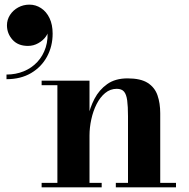

<svg xmlns="http://www.w3.org/2000/svg" viewBox="-20 -808 813 828"><path d="M366 -460V-19.5H418.5V0H159.5V-19.5H227.5V-440.5H159.5V-460ZM671 -319.5V-19.5H739V0H479.5V-19.5H532V-307Q532 -349 528.5 -375Q525 -401 514.8 -413Q504.5 -425 483.5 -425Q455.5 -425 433.5 -406.8Q411.5 -388.5 396.5 -358.8Q381.5 -329 373.8 -293.5Q366 -258 366 -223.5L351 -222.5Q351 -258 359.2 -300.8Q367.5 -343.5 387.5 -382Q407.5 -420.5 442.2 -445.2Q477 -470 530 -470Q586.5 -470 617 -450.5Q647.5 -431 659.2 -397Q671 -363 671 -319.5ZM8 -466.5V-486.5Q48 -486.5 82.2 -500.5Q116.5 -514.5 141 -540.8Q165.5 -567 177.2 -603.8Q189 -640.5 183.5 -686.5H190Q190.5 -668.5 178.2 -651Q166 -633.5 145.2 -621.8Q124.5 -610 100.5 -610Q57.5 -610 33.8 -636.8Q10 -663.5 10 -699Q10 -723 23.2 -743.5Q36.5 -764 58.5 -776Q80.5 -788 107 -788Q134 -788 157 -773Q180 -758 193.5 -730Q207 -702 207 -663Q207 -608.5 182.8 -563.8Q158.5 -519 114 -492.8Q69.5 -466.5 8 -466.5Z"/></svg>

Font: Bodoni Moda 11pt
Style: Bold
Weight: 700
Designer: Owen Earl
Foundry: indestructible type
Version: Version 2.004